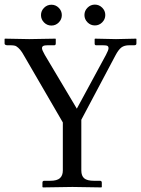

<svg xmlns="http://www.w3.org/2000/svg" viewBox="-20 -815 615 837"><path d="M361.6 -717.5Q348.1 -731 348.1 -749.5Q348.1 -768.1 361.6 -781.5Q375 -794.9 393.6 -794.9Q412.1 -794.9 425.5 -781.5Q439 -768.1 439 -749.5Q439 -731 425.5 -717.5Q412.1 -704.1 393.6 -704.1Q375 -704.1 361.6 -717.5ZM172.1 -717Q158.7 -730.5 158.7 -749Q158.7 -767.6 172.1 -781Q185.5 -794.4 204.1 -794.4Q222.7 -794.4 236.1 -781Q249.5 -767.6 249.5 -749Q249.5 -730.5 236.1 -717Q222.7 -703.6 204.1 -703.6Q185.5 -703.6 172.1 -717ZM253.9 -71.8V-281.2L84 -573.7Q68.4 -602.5 50.8 -613.3Q44.4 -617.7 22.5 -617.7H10.3Q0 -619.1 0 -625V-645L1.5 -646.5Q94.2 -644.5 107.4 -644.5Q107.4 -644.5 221.7 -646.5L223.1 -645V-626Q223.1 -617.7 216.8 -617.7H188.5Q174.3 -617.7 168.7 -614.7Q163.1 -611.8 163.1 -605Q163.1 -596.7 175.3 -575.7L314.9 -341.3L441.9 -575.7Q453.1 -596.7 453.1 -604.5Q453.1 -612.3 448.2 -615Q443.4 -617.7 427.7 -617.7H398.4Q392.6 -618.2 392.6 -625V-644.5L394 -646.5Q473.1 -644.5 485.8 -644.5L573.2 -646.5L574.7 -645V-625.5Q574.7 -617.7 565.4 -617.7H543.9Q522 -617.7 509.3 -608.2Q496.6 -598.6 483.4 -573.7L334.5 -293V-71.8Q334.5 -48.3 347.2 -37.6Q359.9 -26.9 389.2 -26.9H415.5Q423.8 -26.9 423.8 -18.6V0L421.9 2Q335 0 295.9 0L167 2L165 0V-18.6Q165 -26.9 172.9 -26.9H199.2Q228.5 -26.9 241.2 -38.3Q253.9 -49.8 253.9 -71.8Z"/></svg>

Font: Libertinage
Style: l
Weight: 400
Designer: OSP
Foundry: OSP
Version: Version 1.0; 2008; OFL relea